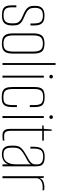

<svg xmlns="http://www.w3.org/2000/svg" viewBox="786 -1462 685 2298"><g transform="rotate(90 1129.0 -313.5)"><path d="M166 6Q119 6 92 -5.5Q65 -17 54.5 -44.5Q44 -72 44 -119V-166H68V-113Q68 -55 89.5 -34Q111 -13 166 -13Q214 -13 237 -35.5Q260 -58 260 -113V-134Q260 -156 254 -175Q248 -194 228.5 -211Q209 -228 170 -243Q133 -258 106.5 -274Q80 -290 65.5 -313Q51 -336 51 -372V-403Q51 -448 78.5 -475.5Q106 -503 168 -503Q208 -503 233.5 -491.5Q259 -480 272 -453Q285 -426 285 -381V-335H261V-378Q261 -440 238 -462Q215 -484 168 -484Q113 -484 94 -459Q75 -434 75 -397V-377Q75 -346 86.5 -325.5Q98 -305 122 -290.5Q146 -276 184 -260Q215 -247 237.5 -233Q260 -219 272.5 -195.5Q285 -172 285 -129V-112Q285 -75 274 -48.5Q263 -22 237 -8Q211 6 166 6Z M502 7Q458 7 431 -6Q404 -19 392 -48.5Q380 -78 380 -125V-372Q380 -440 406.5 -471.5Q433 -503 502 -503Q571 -503 596.5 -472.5Q622 -442 622 -372V-125Q622 -79 611 -49.5Q600 -20 574 -6.5Q548 7 502 7ZM502 -12Q555 -12 576.5 -37.5Q598 -63 598 -130V-367Q598 -429 577.5 -456.5Q557 -484 502 -484Q449 -484 426.5 -458Q404 -432 404 -367V-130Q404 -64 426.5 -38Q449 -12 502 -12Z M735 0V-636H758V0Z M886 0V-495H909V0ZM898 -561Q889 -561 882.5 -567.5Q876 -574 876 -583Q876 -592 882.5 -598Q889 -604 898 -604Q907 -604 913.5 -598Q920 -592 920 -583Q920 -574 913.5 -567.5Q907 -561 898 -561Z M1148 9Q1100 9 1072.5 -2.5Q1045 -14 1033.5 -42Q1022 -70 1022 -121V-384Q1022 -454 1048.5 -479.5Q1075 -505 1143 -505Q1210 -505 1236 -479.5Q1262 -454 1262 -385V-327H1238V-384Q1238 -438 1220 -462.5Q1202 -487 1143 -487Q1085 -487 1065.5 -462.5Q1046 -438 1046 -384V-120Q1046 -60 1065.5 -35.5Q1085 -11 1147 -11Q1202 -11 1220 -34.5Q1238 -58 1238 -120V-173H1262V-121Q1262 -72 1251 -43.5Q1240 -15 1215 -3Q1190 9 1148 9Z M1370 0V-495H1393V0ZM1382 -561Q1373 -561 1366.5 -567.5Q1360 -574 1360 -583Q1360 -592 1366.5 -598Q1373 -604 1382 -604Q1391 -604 1397.5 -598Q1404 -592 1404 -583Q1404 -574 1397.5 -567.5Q1391 -561 1382 -561Z M1599 0Q1578 0 1563.5 -6Q1549 -12 1540 -23.5Q1531 -35 1527 -51.5Q1523 -68 1523 -90V-476H1481V-491L1523 -495L1530 -589H1546V-495H1663V-476H1546V-94Q1546 -61 1558 -40.5Q1570 -20 1607 -20Q1622 -20 1637.5 -21Q1653 -22 1663 -23V-4Q1652 -3 1635 -1.5Q1618 0 1599 0Z M1828 7Q1807 7 1783 1Q1759 -5 1741.5 -29.5Q1724 -54 1724 -108V-143Q1724 -196 1756 -227.5Q1788 -259 1837 -285Q1873 -304 1897.5 -319Q1922 -334 1935 -352Q1948 -370 1948 -397V-414Q1948 -445 1934.5 -460.5Q1921 -476 1899.5 -481.5Q1878 -487 1855 -487Q1796 -487 1777.5 -458Q1759 -429 1759 -376V-334H1737V-378Q1737 -415 1746.5 -443.5Q1756 -472 1781.5 -488.5Q1807 -505 1855 -505Q1908 -505 1932.5 -491Q1957 -477 1964 -453.5Q1971 -430 1971 -403V0H1948L1947 -67Q1932 -29 1899 -11Q1866 7 1828 7ZM1832 -12Q1891 -12 1919 -52Q1947 -92 1947 -157V-338Q1933 -317 1903.5 -300Q1874 -283 1843 -267Q1798 -242 1773 -215Q1748 -188 1748 -140V-110Q1748 -62 1761.5 -41.5Q1775 -21 1795 -16.5Q1815 -12 1832 -12Z M2089 0V-495H2108L2113 -446Q2126 -478 2156 -489.5Q2186 -501 2215 -502Q2240 -502 2258 -499V-478Q2252 -480 2245 -480.5Q2238 -481 2230.5 -481.5Q2223 -482 2215 -481Q2173 -481 2143 -461Q2113 -441 2113 -404V0Z"/></g></svg>

Font: Alumni Sans Thin
Style: Regular
Weight: 100
Designer: Robert E. Leuschke
Foundry: Robert E. Leuschke
Version: Version 1.018